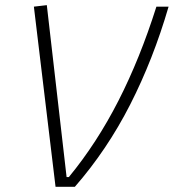

<svg xmlns="http://www.w3.org/2000/svg" viewBox="-20 -719 669 739"><path d="M193.8 0 110.4 -693.4 160.2 -699.2 236.3 -37.6H245.1Q352.5 -168 435.8 -331.1Q519 -494.1 582 -693.4H628.9Q569.8 -490.7 481 -316.4Q392.1 -142.1 268.1 0Z"/></svg>

Font: Cascadia Mono NF ExtraLight
Style: Italic
Weight: 200
Italic angle: -10°
Monospace: yes
Designer: Aaron Bell
Foundry: Saja Typeworks
Version: Version 2404.023; ttfautohint (v1.8.4)